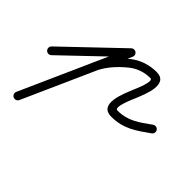

<svg xmlns="http://www.w3.org/2000/svg" viewBox="-157 -459 923 923"><g transform="rotate(45 304.5 2.0)"><path d="M14.5 15.2C14.5 15.2 14.5 15.2 14.5 15.2C57.5 -25.9 100.5 -66.9 143.5 -108C192.8 -155.1 242.2 -202.2 291.5 -249.3C299.9 -257.3 300.2 -270.6 292.2 -279C284.2 -287.4 270.9 -287.7 262.5 -279.7C262.5 -279.7 262.5 -279.7 262.5 -279.7C213.2 -232.6 163.8 -185.5 114.5 -138.4C71.5 -97.3 28.5 -56.2 -14.5 -15.2C-22.9 -7.2 -23.2 6.1 -15.2 14.5C-7.2 22.9 6.1 23.2 14.5 15.2ZM285.6 -283.7C275 -288.4 262.6 -283.6 257.8 -273C178.5 -95.6 99.2 81.9 19.8 259.4C15.1 270 19.8 282.4 30.4 287.2C41 291.9 53.4 287.2 58.2 276.6C58.2 276.6 58.2 276.6 58.2 276.6C137.5 99.1 216.8 -78.4 296.2 -255.9C300.9 -266.5 296.2 -278.9 285.6 -283.7ZM212.6 -69.4C212.6 -69.4 212.6 -69.4 212.6 -69.4C233.3 -123.2 275.8 -170.1 320.2 -205.8C351.5 -231 388.9 -243.5 429 -243.5C454.6 -243.5 413.9 -155.1 409.5 -144C392.4 -101.1 335.9 21 427 21C509.7 21 557.9 -15.2 621.1 -59.8C630.6 -66.5 632.8 -79.6 626.2 -89.1C619.5 -98.6 606.4 -100.8 596.9 -94.2C596.9 -94.2 596.9 -94.2 596.9 -94.2C541.3 -54.9 499.9 -21 427 -21C399.2 -21 443.6 -116 448.5 -128.4C465.2 -170.3 516.7 -285.5 429 -285.5C379.3 -285.5 332.6 -269.7 293.8 -238.5C243.6 -198.1 196.8 -145.3 173.4 -84.6C169.2 -73.7 174.6 -61.6 185.4 -57.4C196.3 -53.2 208.4 -58.6 212.6 -69.4Z"/></g></svg>

Font: FRB American Cursive Guidelines Medium
Style: Italic
Weight: 500
Italic angle: -25°
Version: Version 2.0;Modular Font Editor K font №1